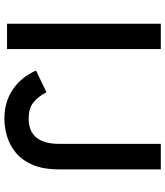

<svg xmlns="http://www.w3.org/2000/svg" viewBox="41 -781 752 874"><g transform="rotate(90 417.0 -344.0)"><path d="M88 0V-700H203.5V0ZM520 12Q444.5 12 388 -25.8Q331.5 -63.5 301 -132L400 -179.5Q420.5 -140 447.5 -119.2Q474.5 -98.5 520.5 -98.5Q542 -98.5 562.5 -104.5Q583 -110.5 599.2 -126Q615.5 -141.5 625.2 -169.2Q635 -197 635 -240V-700H751V-237.5Q751 -163.5 729.8 -115.2Q708.5 -67 673.8 -39Q639 -11 598.8 0.5Q558.5 12 520 12Z"/></g></svg>

Font: Overpass SemiBold
Style: Regular
Weight: 600
Designer: Delve Withrington, Dave Bailey, Thomas Jockin
Foundry: Delve Fonts LLC
Version: Version 4.000